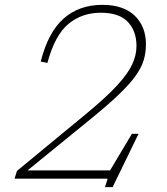

<svg xmlns="http://www.w3.org/2000/svg" viewBox="-20 -737 690 792"><path d="M175.5 -477.5 148 -483Q178.5 -604 242.5 -660.5Q306.5 -717 402 -717Q489.5 -717 535.8 -672.2Q582 -627.5 582 -554.5Q582 -520 572.8 -489Q563.5 -458 539 -423.8Q514.5 -389.5 469.2 -346.2Q424 -303 351.5 -244L93.5 -34H434L524 -185H551.5L444.5 35H413L424 0H40L50 -32L335.5 -267.5Q418.5 -336 463.2 -384.8Q508 -433.5 525.5 -471.8Q543 -510 543 -547.5Q543 -608.5 507.5 -646.5Q472 -684.5 395.5 -684.5Q318.5 -684.5 262.5 -638.5Q206.5 -592.5 175.5 -477.5Z"/></svg>

Font: Newsreader Caption ExtraLight
Style: Italic
Weight: 275
Italic angle: -17°
Designer: Hugues Gentile
Foundry: Production Type
Version: Version 1.001